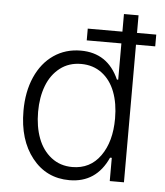

<svg xmlns="http://www.w3.org/2000/svg" viewBox="-53 -774 718 833"><g transform="rotate(5 306.5 -357.5)"><path d="M279.8 11.4Q179.3 11.4 117.4 -66.6Q55.4 -144.5 55.4 -271.3Q55.4 -354.4 83.6 -418.5Q111.9 -482.6 163.2 -517.8Q214.5 -552.9 280.9 -552.9Q398.1 -552.9 447.4 -441.4H453.1V-599.4H302.2V-650.6H453.1V-727.3H516.7V-650.6H600.5V-599.4H516.7V0H454.9V-101.2H447.4Q396.7 11.4 279.8 11.4ZM287.3 -46.5Q365.1 -46.5 409.6 -109Q454.2 -171.5 454.2 -272.4Q454.2 -338.1 435 -388.1Q415.8 -438.2 377.7 -466.8Q339.5 -495.4 287.3 -495.4Q234 -495.4 195.5 -465.6Q157 -435.7 138 -385.8Q119 -335.9 119 -272.4Q119 -208.1 138 -157.5Q157 -106.9 195.7 -76.7Q234.4 -46.5 287.3 -46.5Z"/></g></svg>

Font: Inter Light BETA
Style: Regular
Weight: 300
Designer: Rasmus Andersson
Foundry: rsms
Version: Version 3.011;git-f93a4a705